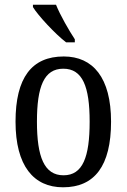

<svg xmlns="http://www.w3.org/2000/svg" viewBox="-20 -786 538 816"><path d="M261 -606H298V-619C273 -657 236 -721 218 -766H120V-756C141 -721 214 -642 261 -606ZM248 10C382 10 452 -81 452 -269C452 -456 375 -546 251 -546C115 -546 46 -456 46 -269C46 -81 123 10 248 10ZM250 -41C168 -41 137 -119 137 -269C137 -418 167 -494 249 -494C331 -494 361 -418 361 -269C361 -119 332 -41 250 -41Z"/></svg>

Font: Noto Serif Myanmar Condensed
Style: Regular
Weight: 400
Width: 3
Designer: Ben Mitchell and the Monotype Design Team
Foundry: Monotype Imaging Inc.
Version: Version 2.106